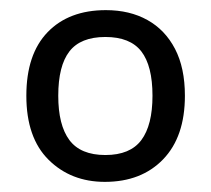

<svg xmlns="http://www.w3.org/2000/svg" viewBox="-20 -742 416 379"><path d="M345 -553Q345 -472 302 -427.5Q259 -383 187 -383Q120 -383 76 -426.5Q32 -470 32 -553Q32 -635 74 -678.5Q116 -722 189 -722Q236 -722 271 -702.5Q306 -683 325.5 -645.5Q345 -608 345 -553ZM95 -553Q95 -495 117 -465.5Q139 -436 188 -436Q237 -436 259 -465.5Q281 -495 281 -553Q281 -612 259 -640.5Q237 -669 188 -669Q139 -669 117 -640.5Q95 -612 95 -553Z"/></svg>

Font: Noto Sans Ambassadori
Style: Regular
Weight: 400
Designer: Monotype Design Team
Foundry: Monotype Imaging Inc.
Version: Version 2.013